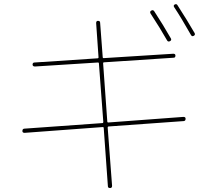

<svg xmlns="http://www.w3.org/2000/svg" viewBox="-20 -862 1040 941"><path d="M798.8 -664.1Q765.6 -722.7 717.8 -795.9Q712.9 -804.7 720.7 -809.6Q729.5 -815.4 735.4 -807.6Q778.3 -742.2 817.4 -673.8Q822.3 -665 813 -660.2Q803.7 -655.3 798.8 -664.1ZM916 -690.4Q866.2 -778.3 834 -826.2Q828.1 -835 835.9 -839.8Q844.7 -844.7 849.6 -836.9Q897.5 -762.7 933.6 -700.2Q938.5 -691.4 929.7 -686.5Q920.9 -681.6 916 -690.4ZM100.6 -210.9Q89.8 -210.9 89.8 -219.7Q89.8 -230.5 98.6 -231.4L482.4 -258.8Q486.3 -258.8 486.3 -264.6L464.8 -550.8Q464.8 -555.7 460 -555.7L151.4 -536.1Q140.6 -536.1 139.6 -544.9Q139.6 -555.7 149.4 -555.7L458 -576.2Q462.9 -576.2 462.9 -581.1L451.2 -749Q451.2 -759.8 460 -759.8Q470.7 -759.8 470.7 -751L483.4 -582Q483.4 -577.1 488.3 -577.1L829.1 -598.6Q839.8 -598.6 839.8 -589.8Q839.8 -579.1 831.1 -579.1L490.2 -556.6Q485.4 -556.6 485.4 -551.8L505.9 -265.6Q505.9 -261.7 510.7 -261.7L878.9 -289.1Q889.6 -289.1 889.6 -280.3Q889.6 -269.5 880.9 -268.6L512.7 -242.2Q507.8 -242.2 507.8 -236.3L529.3 48.8Q529.3 59.6 519.5 59.6Q508.8 59.6 508.8 50.8L488.3 -235.4Q488.3 -239.3 483.4 -239.3Z"/></svg>

Font: Rounded-X Mgen+ 2m thin
Style: Regular
Weight: 100
Designer: [Source Han Sans]
Ryoko NISHIZUKA  (kana & ideographs); Paul D. Hunt (Latin, Greek & Cyrillic); Wenlong ZHANG  (bopomofo
Version: Version 1.059.20150602